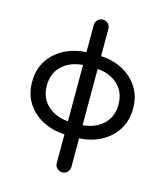

<svg xmlns="http://www.w3.org/2000/svg" viewBox="-135 -849 989 1152"><g transform="rotate(15 359.5 -273.5)"><path d="M361 201Q343 201 329 188Q315 175 315 156V-23Q242 -26 180.5 -57.5Q119 -89 82.5 -145Q46 -201 46 -278Q46 -355 82.5 -411Q119 -467 180.5 -498.5Q242 -530 315 -533V-703Q315 -721 329 -734.5Q343 -748 361 -748Q380 -748 393 -734.5Q406 -721 406 -703V-533Q479 -530 539.5 -498.5Q600 -467 636.5 -411Q673 -355 673 -278Q673 -202 636.5 -145.5Q600 -89 539.5 -57.5Q479 -26 406 -23V156Q406 174 393 187.5Q380 201 361 201ZM315 -104V-454Q236 -448 186.5 -402Q137 -356 137 -279Q137 -203 186.5 -156.5Q236 -110 315 -104ZM406 -104Q485 -111 533.5 -157Q582 -203 582 -279Q582 -355 533.5 -401Q485 -447 406 -454Z"/></g></svg>

Font: Huninn
Style: Regular
Weight: 400
Designer: justfont
Foundry: justfont
Version: Version 1.003